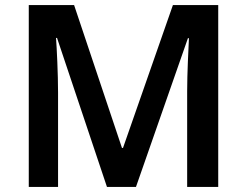

<svg xmlns="http://www.w3.org/2000/svg" viewBox="-20 -734 969 754"><path d="M400 0H514L718 -584H722C720 -543 715 -444 715 -376V0H837V-714H659L463 -153H459L271 -714H93V0H208V-370C208 -444 203 -545 200 -585H204Z"/></svg>

Font: Noto Sans Telugu SemiBold
Style: Regular
Weight: 600
Designer: Jelle Bosma - Monotype Design Team
Foundry: Monotype Imaging Inc.
Version: Version 2.005